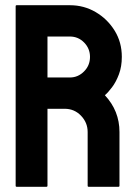

<svg xmlns="http://www.w3.org/2000/svg" viewBox="-20 -716 522 736"><path d="M44 0Q40 0 40 -4V-692Q40 -696 44 -696H248Q302 -696 347 -669.5Q392 -643 419.5 -598.5Q447 -554 447 -498Q447 -461 436 -431.5Q425 -402 409.5 -381.5Q394 -361 382 -351Q438 -291 438 -210V-4Q438 0 434 0H320Q316 0 316 -4V-210Q316 -246 290.5 -272.5Q265 -299 228 -299H162V-4Q162 0 158 0ZM162 -419H248Q279 -419 302 -442Q325 -465 325 -498Q325 -530 302.5 -553Q280 -576 248 -576H162Z"/></svg>

Font: AL Dynamic
Style: Regular
Weight: 400
Version: Version 1.000; ttfautohint (v1.8.2) -l 8 -r 50 -G 200 -x 14 